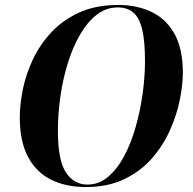

<svg xmlns="http://www.w3.org/2000/svg" viewBox="-20 -745 780 776"><path d="M326 11Q247 11 187 -18.5Q127 -48 93.5 -110.5Q60 -173 60 -270Q60 -323 72.5 -384.5Q85 -446 113.5 -506Q142 -566 188.5 -615.5Q235 -665 301.5 -695Q368 -725 459 -725Q531 -725 590 -698Q649 -671 684 -610.5Q719 -550 719 -451Q719 -403 707 -342.5Q695 -282 667.5 -220Q640 -158 594.5 -105.5Q549 -53 482.5 -21Q416 11 326 11ZM333 1Q380 1 417 -30.5Q454 -62 482 -114.5Q510 -167 528.5 -232.5Q547 -298 556.5 -366.5Q566 -435 566 -498Q566 -581 554 -628.5Q542 -676 517.5 -695.5Q493 -715 456 -715Q409 -715 371 -685.5Q333 -656 303.5 -605Q274 -554 254 -489.5Q234 -425 224 -354.5Q214 -284 214 -216Q214 -97 246.5 -48Q279 1 333 1Z"/></svg>

Font: Noto Serif Display SemiCondensed
Style: Bold Italic
Weight: 700
Width: 4
Italic angle: -12°
Designer: Monotype Design Team
Foundry: Monotype Imaging Inc.
Version: Version 2.009